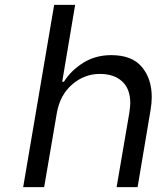

<svg xmlns="http://www.w3.org/2000/svg" viewBox="-20 -767 652 787"><path d="M202 -747H288L235 -432H242Q271 -478 321 -509.5Q371 -541 436 -541Q521 -541 561.5 -492.5Q602 -444 602 -369Q602 -345 597 -315L544 0H458L510 -304Q514 -332 514 -344Q514 -403 480.5 -433.5Q447 -464 389 -464Q326 -464 276 -421Q226 -378 213 -304L161 0H75Z"/></svg>

Font: Be Vietnam
Style: Italic
Weight: 400
Italic angle: -9.33299°
Designer: Gabriel Lam
Foundry: TypeRant
Version: Version 3.000